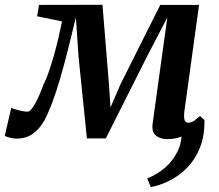

<svg xmlns="http://www.w3.org/2000/svg" viewBox="-48 -571 915 802"><path d="M650 10Q621.5 10 603.2 -4.8Q585 -19.5 589.5 -54.5L629.5 -344L651 -498L572 -346.5L394 7H315L280 -335L269 -498Q251.5 -424.5 235 -359.8Q218.5 -295 202.5 -240.5Q186.5 -186 170.5 -143.2Q154.5 -100.5 139 -71Q118.5 -33 89.5 -12.5Q60.5 8 20.5 8Q13.5 8 2.8 6Q-8 4 -17 1Q-26 -2 -28 -4L-1 -120.5Q3 -118 16.8 -114Q30.5 -110 45.2 -107.2Q60 -104.5 66.5 -104.5Q74 -104.5 82.5 -114.2Q91 -124 99.8 -140Q108.5 -156 116.8 -175Q125 -194 131.5 -212.5Q143 -235 154.8 -268.2Q166.5 -301.5 177.2 -339.5Q188 -377.5 196.5 -414.5Q205 -451.5 211 -481.5L107 -503L115 -550.5L380 -551L407 -220.5L413.5 -122L456 -220.5L621.5 -550.5H783.5L722 -105Q720.5 -92 721 -81.2Q721.5 -70.5 725.8 -64.5Q730 -58.5 738.5 -58.5Q752 -58.5 763.8 -67.2Q775.5 -76 787.5 -86.5L806 -69.5Q801.5 -63.5 788.5 -50.5Q775.5 -37.5 755.2 -23.5Q735 -9.5 708.5 0.2Q682 10 650 10ZM806 -69.5Q807 -3.5 787.2 45.8Q767.5 95 734.2 129Q701 163 661.2 183Q621.5 203 582 210.5L567 174.5Q607 158.5 640.5 130Q674 101.5 693.8 61Q713.5 20.5 711 -32Z"/></svg>

Font: Merriweather 28pt SemiBold
Style: Italic
Weight: 600
Italic angle: -7.8°
Version: Version 2.101